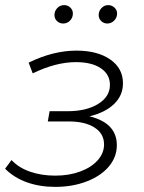

<svg xmlns="http://www.w3.org/2000/svg" viewBox="-24 -726 562 751"><path d="M433 -158Q433 -112 402 -75Q371 -38 315.5 -16.5Q260 5 192 5Q131 5 81 -13Q31 -31 -4 -66L21 -100Q49 -70 93.5 -54.5Q138 -39 192 -39Q246 -39 289.5 -55Q333 -71 358 -99Q383 -127 383 -161Q383 -203 346 -227Q309 -251 244 -251H163L170 -291H240Q314 -291 360 -319.5Q406 -348 406 -394Q406 -435 370.5 -459Q335 -483 273 -483Q194 -483 104 -439L88 -481Q184 -528 275 -528Q357 -528 407 -493.5Q457 -459 457 -400Q457 -353 422.5 -319.5Q388 -286 326 -271Q433 -245 433 -158ZM189 -667Q189 -683 200 -694.5Q211 -706 227 -706Q241 -706 251 -696.5Q261 -687 261 -673Q261 -657 250 -645.5Q239 -634 223 -634Q209 -634 199 -643.5Q189 -653 189 -667ZM362 -667Q362 -683 373 -694.5Q384 -706 399 -706Q413 -706 423.5 -696.5Q434 -687 434 -673Q434 -657 422.5 -645.5Q411 -634 396 -634Q382 -634 372 -643.5Q362 -653 362 -667Z"/></svg>

Font: Montserrat Alternates Light
Style: Italic
Weight: 300
Italic angle: -11.3°
Designer: Julieta Ulanovsky
Foundry: Julieta Ulanovsky
Version: Version 7.200